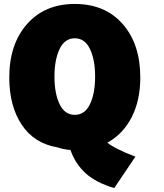

<svg xmlns="http://www.w3.org/2000/svg" viewBox="-20 -738 830 973"><path d="M691 -345Q691 -229 647 -143.5Q603 -58 524 -15Q560 15 666 56L559 215Q467 188 414.5 140.5Q362 93 337 22Q300 19 272 9Q153 -11 90 -106Q27 -201 27 -345Q27 -514 117 -616Q207 -718 359 -718Q512 -718 601.5 -616.5Q691 -515 691 -345ZM462 -350Q462 -435 436 -489.5Q410 -544 359 -544Q308 -544 282 -489.5Q256 -435 256 -350Q256 -264 282 -210Q308 -156 359 -156Q410 -156 436 -210Q462 -264 462 -350Z"/></svg>

Font: Repo
Style: ExtraBlack
Weight: 1000
Designer: Stefan Peev
Foundry: Context Ltd
Version: Version 001.000